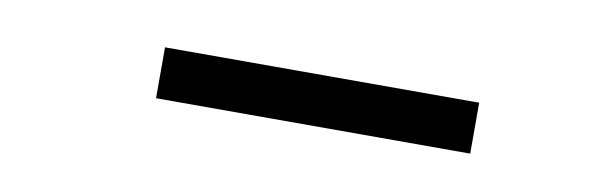

<svg xmlns="http://www.w3.org/2000/svg" viewBox="-23 -810 609 195"><g transform="rotate(10 281.0 -712.0)"><path d="M138 -685V-737.5H462V-685Z"/></g></svg>

Font: Encode Sans Semi Expanded
Style: Regular
Weight: 400
Width: 6
Designer: Multiple Designers
Foundry: Impallari Type
Version: Version 3.000; ttfautohint (v1.8.3) -l 8 -r 50 -G 200 -x 14 